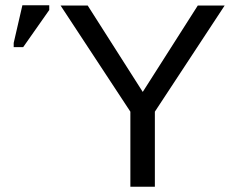

<svg xmlns="http://www.w3.org/2000/svg" viewBox="-20 -709 895 729"><path d="M568 -285V0H475V-285L210 -688H313L522 -360L731 -688H833ZM32 -530V-546L65 -689H167V-671L68 -530Z"/></svg>

Font: Libra Sans
Style: Regular
Weight: 400
Foundry: Context Ltd
Version: Version 1.000; ttfautohint (v1.3)